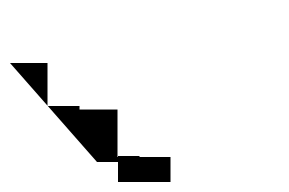

<svg xmlns="http://www.w3.org/2000/svg" viewBox="-20 -126 578 384"><path d="M0 0H75V86H139V93H215V188H321V238H216V186H259V198H174ZM140 198ZM190 -106Z"/></svg>

Font: CiSf OpenHand
Style: BlakOpObl
Weight: 400
Foundry: Cannot Into Space Fonts
Version: Version 0.7892